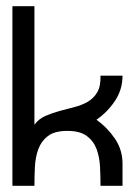

<svg xmlns="http://www.w3.org/2000/svg" viewBox="-20 -599 435 619"><path d="M291 -213Q326 -188 350.5 -152Q375 -116 375 -71V0H304Q304 -30 302.5 -61Q301 -92 291.5 -118Q282 -144 260 -160.5Q238 -177 197 -177Q156 -177 134.5 -160.5Q113 -144 103.5 -118Q94 -92 92.5 -60.5Q91 -29 91 0H20V-579H91V-197Q105 -216 127 -225.5Q149 -235 173 -241.5Q197 -248 220.5 -254Q244 -260 263 -271Q282 -282 293.5 -301.5Q305 -321 304 -355H375Q375 -310 350.5 -273.5Q326 -237 291 -213Z"/></svg>

Font: Googee
Style: Regular
Weight: 400
Designer: Peter Wiegel
Foundry: CATFonts Peter Wiegel
Version: 1.000